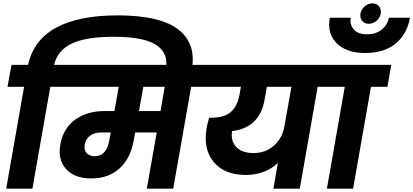

<svg xmlns="http://www.w3.org/2000/svg" viewBox="-20 -1128 2471 1148"><path d="M280.8 -608.9 173.8 0H17.1L124 -608.9H24.9L48.8 -740.2H147.9Q212.4 -1036.1 686 -1036.1Q815.4 -1036.1 908 -1013.2Q1000.5 -990.2 1051.8 -947.5Q1103 -904.8 1121.6 -846.7Q1140.1 -788.6 1127 -714.8L1125 -698.2H970.2L972.2 -710.9Q989.3 -811 913.3 -859.6Q837.4 -908.2 661.1 -908.2Q495.1 -908.2 409.9 -867.9Q324.7 -827.6 303.2 -740.2H401.9L378.9 -608.9Z M545.9 -193.8Q580.6 -193.8 602.3 -217Q624 -240.2 631.8 -280.8L642.1 -335.9H583Q545.4 -335.9 519 -317.1Q492.7 -298.3 486.8 -264.2Q480.5 -231.9 498 -212.9Q515.6 -193.8 545.9 -193.8ZM939.9 -463.9 964.8 -608.9H836.9L811 -463.9ZM343.8 -608.9 366.7 -740.2H1243.7L1220.7 -608.9H1123L1015.6 0H857.9L917 -335.9H788.1L779.8 -289.1Q760.7 -181.6 695.1 -121.3Q629.4 -61 524.9 -61Q426.3 -61 375.2 -117.2Q324.2 -173.3 340.8 -264.2Q349.1 -314 373.5 -352.8Q397.9 -391.6 433.3 -415.5Q468.8 -439.5 511.2 -451.7Q553.7 -463.9 601.1 -463.9H664.1L689.9 -608.9Z M1495.6 -212.9Q1568.4 -212.9 1618.4 -257.8Q1668.5 -302.7 1680.7 -374L1722.7 -608.9H1575.7L1562.5 -535.2Q1534.2 -364.3 1367.7 -344.2Q1358.4 -285.6 1392.3 -249.3Q1426.3 -212.9 1495.6 -212.9ZM1186.5 -608.9 1209.5 -740.2H2000.5L1976.6 -608.9H1879.4L1772.5 0H1614.7L1641.6 -153.8Q1564.9 -82 1448.7 -82Q1321.8 -82 1257.6 -159.7Q1193.4 -237.3 1215.8 -363.8Q1218.8 -383.8 1230.5 -423.8H1240.7Q1321.3 -423.8 1360.8 -459.2Q1400.4 -494.6 1412.6 -564L1420.4 -608.9Z M1934.6 0 2041.5 -608.9H1943.4L1966.3 -740.2H2319.3L2296.4 -608.9H2198.2L2091.3 0Z M2162.1 -811Q2053.2 -811 1994.1 -868.4Q1935.1 -925.8 1952.1 -1022H2077.1Q2070.3 -980 2095.7 -951.4Q2121.1 -922.9 2174.3 -922.9Q2227.5 -922.9 2262.5 -951.4Q2297.4 -980 2305.2 -1022H2431.2Q2413.6 -922.4 2344.7 -866.7Q2275.9 -811 2162.1 -811ZM2184.1 -985.8Q2159.2 -985.8 2145 -1003.7Q2130.9 -1021.5 2135.3 -1046.9Q2139.6 -1071.8 2160.6 -1089.8Q2181.6 -1107.9 2206.5 -1107.9Q2232.9 -1107.9 2246.8 -1090.1Q2260.7 -1072.3 2256.3 -1046.9Q2252 -1021 2231.4 -1003.4Q2210.9 -985.8 2184.1 -985.8Z"/></svg>

Font: Poppins
Style: Bold Italic
Weight: 700
Italic angle: -10°
Designer: Ninad Kale (Devanagari), Jonny Pinhorn (Latin)
Foundry: Indian Type Foundry
Version: Version 3.200;PS 1.000;hotconv 16.6.54;makeotf.lib2.5.65590